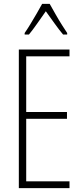

<svg xmlns="http://www.w3.org/2000/svg" viewBox="-20 -969 425 989"><path d="M338 0H77V-714H338V-679H115V-392H325V-357H115V-35H338ZM236 -949Q249 -926 266.5 -895Q284 -864 301 -837.5Q318 -811 326 -799V-791H305Q284 -816 260.5 -849Q237 -882 216 -911Q197 -884 172.5 -849Q148 -814 129 -791H107V-799Q119 -816 135.5 -843Q152 -870 168.5 -898.5Q185 -927 197 -949Z"/></svg>

Font: Noto Sans Khmer ExtraCondensed ExtraLight
Style: Regular
Weight: 250
Width: 2
Designer: Danh Hong and the Monotype Design Team
Foundry: Monotype Imaging Inc.
Version: Version 2.004